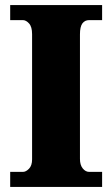

<svg xmlns="http://www.w3.org/2000/svg" viewBox="-20 -734 440 754"><path d="M20 0V-59H70Q82 -59 94 -71.5Q106 -84 106 -108V-600Q106 -629 94 -642Q82 -655 70 -655H20V-714H381V-655H330Q313 -655 303.5 -642Q294 -629 294 -599V-110Q294 -86 305 -72.5Q316 -59 330 -59H381V0Z"/></svg>

Font: Noto Serif Armenian SemiCondensed Black
Style: Regular
Weight: 900
Width: 4
Designer: Monotype Design Team
Foundry: Monotype Imaging Inc.
Version: Version 2.008; ttfautohint (v1.8.4.7-5d5b)